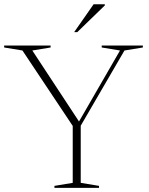

<svg xmlns="http://www.w3.org/2000/svg" viewBox="-23 -904 715 924"><path d="M85 -661 -3 -675.5V-685H220.5V-675.5L132.5 -661L364 -309L351 -308.5L554.5 -661L466.5 -675.5V-685H664.5V-675.5L576 -661L365.5 -299V-24L453.5 -9.5V0H239V-9.5L327 -24V-298ZM334 -749.5 427.5 -883.5H481.5V-878L349 -749.5Z"/></svg>

Font: Newsreader 36pt ExtraLight
Style: Regular
Weight: 250
Designer: Hugues Gentile
Foundry: Production Type
Version: Version 1.003